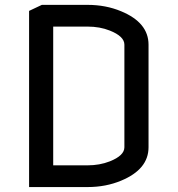

<svg xmlns="http://www.w3.org/2000/svg" viewBox="-20 -757 719 777"><path d="M195.3 -87.9H334.5Q383.3 -87.9 424.3 -104Q483.4 -127.4 483.4 -161.1V-576.2Q483.4 -609.9 424.3 -633.3Q383.8 -649.4 334.5 -649.4H195.3ZM97.7 0V-712.9L149.4 -737.3H334.5Q408.2 -737.3 470.2 -711.4Q581.1 -665.5 581.1 -576.2V-161.1Q581.1 -71.8 470.2 -25.9Q408.2 0 334.5 0Z"/></svg>

Font: Nova Flat
Style: Book
Weight: 400
Version: Version 2.000